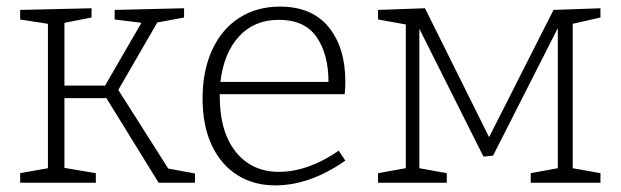

<svg xmlns="http://www.w3.org/2000/svg" viewBox="-20 -553 1878 581"><path d="M338 -281 489 -43 570 -28V0H460L302 -256H175V-45L270 -29V0H41V-29L125 -44V-481L41 -494V-523L257 -528V-500L175 -484V-294H298L408 -484L327 -494V-523L537 -528V-500L456 -485Z M1005 -97 1025 -67Q918 8 813 8Q748 8 698.5 -23Q649 -54 621 -113Q593 -172 593 -255Q593 -339 622 -402Q651 -465 704 -499Q757 -533 827 -533Q924 -533 974.5 -471Q1025 -409 1025 -306Q1025 -285 1023 -268H645V-261Q645 -154 693.5 -93.5Q742 -33 824 -33Q912 -33 1005 -97ZM647 -305H974Q974 -389 938 -441Q902 -493 824 -493Q749 -493 703 -442.5Q657 -392 647 -305Z M1797 -528V-500L1713 -481V-44L1797 -29V0H1586V-29L1668 -44V-468L1472 -82L1443 -79L1249 -466V-44L1332 -29V0H1124V-29L1208 -44V-479L1124 -494V-523L1266 -528L1460 -138L1655 -523Z"/></svg>

Font: Bitter Pro Light
Style: Regular
Weight: 300
Designer: Sol Matas, and Bitter project Authors
Foundry: Sol Matas
Version: Version 1.010